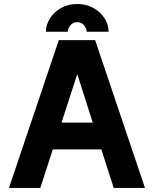

<svg xmlns="http://www.w3.org/2000/svg" viewBox="-20 -919 753 939"><path d="M536.1 0 475.6 -188.5H238.3L177.2 0H23.9L267.6 -722.7H445.3L689 0ZM357.9 -556.6 280.8 -319.3H433.6ZM357.9 -899.4Q403.3 -899.4 437.7 -879.6Q472.2 -859.9 491.7 -828.9Q511.2 -797.9 511.2 -763.7H403.8Q403.8 -779.8 391.1 -795.2Q378.4 -810.5 357.9 -810.5Q337.4 -810.5 324.5 -795.2Q311.5 -779.8 311.5 -763.7H204.6Q204.6 -797.9 224.1 -828.9Q243.7 -859.9 278.1 -879.6Q312.5 -899.4 357.9 -899.4Z"/></svg>

Font: Giphurs
Style: Bold
Weight: 700
Version: Version 0.920; ttfautohint (v1.8.4.7-5d5b)